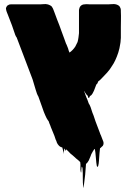

<svg xmlns="http://www.w3.org/2000/svg" viewBox="-20 -592 630 931"><path d="M465 -204Q459 -200 457 -198Q453 -192 453.5 -191.5Q454 -191 454.5 -191Q455 -191 451 -186Q450 -185 449 -184Q448 -183 447 -182Q445 -177 443 -171.5Q441 -166 439 -161Q438 -157 436 -153Q434 -149 432 -145Q429 -138 424 -132Q424 -132 422 -130Q420 -128 416 -126Q415 -125 414.5 -122.5Q414 -120 412 -118Q410 -116 408 -118Q407 -120 406.5 -123.5Q406 -127 404 -129Q404 -129 404 -129.5Q404 -130 403 -130L398 -135Q397 -137 396 -138.5Q395 -140 394 -141L391 -146Q390 -147 389.5 -148.5Q389 -150 387 -151L390 -144Q390 -143 391 -142Q391 -141 391.5 -140.5Q392 -140 392 -139Q392 -138 392.5 -137.5Q393 -137 393 -136Q395 -132 395 -130L397 -125Q398 -124 398 -122.5Q398 -121 399 -119L402 -113Q404 -108 406 -102.5Q408 -97 410 -91Q415 -84 419.5 -72Q424 -60 428 -46L434 -31L443 -4L465 54Q465 56 466.5 59Q468 62 468 61Q470 68 473 74Q476 80 478 87Q480 90 480.5 93Q481 96 482 99V107Q481 108 481 109Q481 110 480 112Q479 116 474 119Q474 119 472 121L470 123Q469 124 468 125Q467 126 465 127Q464 134 462.5 150.5Q461 167 460 185Q459 203 456 213Q455 214 453.5 216Q452 218 451 217Q449 212 448.5 206.5Q448 201 447 196Q445 180 444 163.5Q443 147 440 131Q439 126 442 125.5Q445 125 440 130L436 133Q432 139 429 144Q428 146 426.5 149Q425 152 423 155Q421 161 418.5 167Q416 173 413 180Q411 186 408.5 189Q406 192 404 196Q401 200 397 203Q396 216 395 229Q394 242 393 255L388 296Q387 301 386 311.5Q385 322 384 317Q381 294 381.5 270Q382 246 380 224Q380 222 378.5 218.5Q377 215 376 217Q375 221 374.5 229Q374 237 374 242Q374 247 372 243Q369 231 370 218.5Q371 206 369 194L363 188Q360 186 356 182Q352 179 348.5 176Q345 173 341 169Q337 165 332 161Q327 157 322 153Q317 148 312 142.5Q307 137 302 133Q302 133 302 132.5Q302 132 301 132Q301 137 299 138Q297 139 296.5 135.5Q296 132 295 131Q295 130 293 128Q291 132 291 136Q287 163 288 154Q289 145 282 123Q272 121 265.5 114Q259 107 256 100L253 91L250 85L244 67L226 23Q225 21 225 19.5Q225 18 224 17L219 5L216 -4Q213 -7 206 -19Q199 -33 192.5 -49.5Q186 -66 181 -82Q174 -102 166 -124Q159 -135 152.5 -158.5Q146 -182 138 -207L61 -410Q57 -415 54 -422.5Q51 -430 49 -437Q46 -445 43.5 -453Q41 -461 38 -469L16 -526Q16 -527 15.5 -527Q15 -527 15 -528Q12 -536 11 -539Q10 -542 9 -549V-553Q11 -560 16 -565Q18 -567 20 -567Q23 -570 28 -570.5Q33 -571 35 -571H176Q184 -571 193 -572Q202 -573 210 -571Q218 -569 221 -567Q224 -566 227.5 -563.5Q231 -561 233 -557Q237 -551 239 -545Q241 -539 244 -532L257 -497L268 -469Q273 -455 279 -438.5Q285 -422 291 -406L300 -381Q302 -378 303 -375Q304 -372 305 -370Q306 -368 307 -365Q308 -362 309 -360Q309 -360 310.5 -356Q312 -352 313 -347L317 -337Q333 -348 345 -366L354 -384Q355 -385 355 -386Q355 -387 356 -388Q359 -399 360.5 -410Q362 -421 363 -431V-542Q363 -546 365 -552Q366 -558 371 -563Q379 -571 391 -571Q398 -572 404 -571.5Q410 -571 415 -571H506Q514 -571 524 -572Q534 -573 542 -571Q545 -570 548 -569Q551 -568 554 -566Q560 -563 563 -555Q563 -554 563.5 -553.5Q564 -553 564 -553Q565 -550 565.5 -547.5Q566 -545 566 -541V-535Q567 -516 566.5 -498Q566 -480 566 -461V-419Q566 -414 566 -408Q566 -402 565 -397Q565 -389 563 -379Q560 -357 553.5 -337Q547 -317 539 -300Q531 -283 523 -272Q513 -255 499.5 -240Q486 -225 472 -211L467 -206Q467 -206 465 -204Z"/></svg>

Font: Rubik Wet Paint
Style: Regular
Weight: 400
Designer: Hubert and Fischer, NaN
Foundry: Hubert and Fischer, NaN
Version: Version 2.200